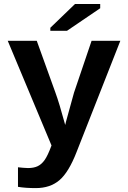

<svg xmlns="http://www.w3.org/2000/svg" viewBox="-20 -732 640 959"><path d="M158.7 207.5Q106.9 207.5 69.8 201.2V103.5L94.7 106L119.6 107.4Q148.9 107.4 168.2 98.1Q187.5 88.9 202.9 67.4Q218.3 45.9 237.3 -5.4L18.6 -528.3H163.6L256.3 -271Q275.9 -217.8 305.7 -107.9L310.1 -126L349.6 -269L437.5 -528.3H581.1L362.3 27.8Q323.2 128.4 276.9 168Q230.5 207.5 158.7 207.5ZM231.4 -578.1V-593.3L354.5 -711.9H480.5V-690.9L314.5 -578.1Z"/></svg>

Font: Cousine
Style: Bold
Weight: 700
Monospace: yes
Designer: Steve Matteson
Foundry: Ascender Corporation
Version: Version 1.20